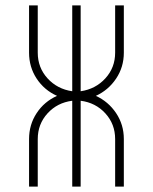

<svg xmlns="http://www.w3.org/2000/svg" viewBox="-20 -687 562 707"><path d="M436 0H404V-175Q404 -230 368 -269.5Q332 -309 277 -316V0H246V-316Q191 -309 155 -269.5Q119 -230 119 -175V0H87V-175Q87 -228 115 -270.5Q143 -313 190 -334Q143 -355 115 -397.5Q87 -440 87 -493V-667H119V-493Q119 -438 155 -398.5Q191 -359 246 -351V-667H277V-351Q332 -359 368 -398.5Q404 -438 404 -493V-667H436V-493Q436 -440 407.5 -397.5Q379 -355 333 -334Q379 -313 407.5 -270.5Q436 -228 436 -175Z"/></svg>

Font: Zector
Style: Regular
Weight: 400
Designer: GGBot
Version: 0.72